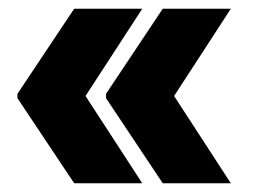

<svg xmlns="http://www.w3.org/2000/svg" viewBox="-20 -479 589 440"><path d="M306 -59H150L20 -254V-264L150 -459H306L176 -259ZM509 -59H353L223 -254V-264L353 -459H509L379 -259Z"/></svg>

Font: Protest Guerrilla
Style: Regular
Weight: 400
Designer: Octavio Pardo
Foundry: Ashler Design
Version: Version 2.005; ttfautohint (v1.8.4.7-5d5b)